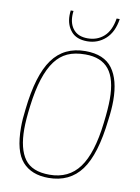

<svg xmlns="http://www.w3.org/2000/svg" viewBox="-107 -1082 844 1158"><g transform="rotate(10 315.0 -503.0)"><path d="M530 -846ZM359 -846Q293 -846 260.5 -885Q228 -924 228 -981Q228 -996 230 -1012H247Q245 -997 245 -983Q245 -929 274 -896.5Q303 -864 359 -864Q418 -864 458.5 -900.5Q499 -937 511 -1012H530Q518 -931 471 -888.5Q424 -846 359 -846ZM275 -14Q393 -14 457.5 -102Q522 -190 544 -378Q555 -467 555 -526Q555 -649 508 -707.5Q461 -766 364 -766Q299 -766 254.5 -745.5Q210 -725 179 -683Q113 -595 89 -402Q78 -316 78 -260Q78 -138 123 -76Q168 -14 275 -14ZM272 6Q168 6 112.5 -56.5Q57 -119 57 -266Q57 -317 65 -378Q88 -590 159 -688Q230 -786 361 -786Q475 -786 526 -717Q577 -648 577 -520Q577 -467 568 -402Q544 -186 473 -90Q402 6 272 6Z"/></g></svg>

Font: Tanohe Sans Thin
Style: Italic
Weight: 100
Designer: Village Type and Design LLC & Cristiano Sobral
Foundry: Cooper Hewitt Smithsonian Design Museum
Version: Version 1.00;September 29, 2021;FontCreator 13.0.0.2655 64-b